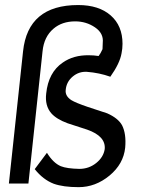

<svg xmlns="http://www.w3.org/2000/svg" viewBox="-20 -735 589 769"><path d="M294.9 14.6Q233.4 14.6 195.3 1Q152.3 -15.6 119.1 -57.6L168 -123Q193.4 -82 223.6 -69.3Q248 -59.6 297.9 -58.6Q335.9 -58.6 365.2 -82Q394.5 -105.5 399.4 -137.7Q404.3 -189.5 329.1 -215.8Q290 -228.5 251 -241.2Q206.1 -257.8 185.5 -281.2Q159.2 -311.5 165 -360.4Q173.8 -445.3 231.4 -484.4Q274.4 -514.6 335.9 -513.7Q355.5 -513.7 375 -510.7Q382.8 -520.5 390.6 -538.1Q390.6 -544.9 391.6 -564.5Q395.5 -601.6 360.4 -625.5Q325.2 -649.4 281.2 -649.4Q228.5 -649.4 194.3 -620.1Q156.2 -587.9 150.4 -529.3L93.8 0H15.6L72.3 -529.3Q91.8 -714.8 293 -714.8Q376 -714.8 423.3 -673.3Q470.7 -631.8 470.7 -559.6Q470.7 -540 466.8 -521.5Q460 -481.4 421.9 -427.7Q377.9 -443.4 328.1 -447.3Q295.9 -449.2 271 -428.2Q246.1 -407.2 243.2 -375Q240.2 -350.6 265.6 -334Q283.2 -323.2 332 -306.6Q397.5 -285.2 409.2 -281.2Q453.1 -261.7 468.8 -233.4Q486.3 -199.2 481.4 -143.6Q474.6 -78.1 418.5 -31.7Q362.3 14.6 294.9 14.6Z"/></svg>

Font: Puritan
Style: Italic
Weight: 400
Version: 2.0a